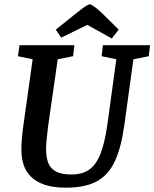

<svg xmlns="http://www.w3.org/2000/svg" viewBox="-20 -857 714 888"><path d="M285 11Q226 11 186.5 -2.5Q147 -16 123 -40Q99 -64 89 -95.5Q79 -127 79 -164Q79 -213 88 -276L131 -583L63 -597L70 -648H324L318 -597L247 -583L203 -277Q199 -245 196 -215.5Q193 -186 193 -170Q193 -133 202 -106.5Q211 -80 236.5 -65Q262 -50 310 -50Q360 -50 392 -72Q424 -94 444 -144Q464 -194 476 -277L518 -583L450 -597L456 -648H674L668 -597L597 -583L555 -278Q541 -176 511.5 -112Q482 -48 428 -18.5Q374 11 285 11ZM497 -679 384 -742 263 -683 238 -720 323 -788Q345 -806 359 -816.5Q373 -827 382 -832Q391 -837 395 -837Q400 -837 410 -830.5Q420 -824 431.5 -814.5Q443 -805 453 -795L529 -720Z"/></svg>

Font: Faustina SemiBold
Style: Italic
Weight: 600
Italic angle: -8°
Designer: Alfonso Garcia
Foundry: http://www.omnibus-type.com
Version: Version 1.200